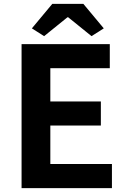

<svg xmlns="http://www.w3.org/2000/svg" viewBox="-20 -968 655 988"><path d="M91 0H556V-124H239V-322H499V-446H239V-617H545V-741H91ZM207 -782 327 -879H331L451 -782L514 -822L409 -948H249L144 -822Z"/></svg>

Font: Source Han Sans CN
Style: Bold
Weight: 700
Designer: Ryoko NISHIZUKA 西塚涼子 (kana, bopomofo & ideographs); Paul D. Hunt (Latin, Greek & Cyrillic); Sandoll Communications 산돌커뮤니
Foundry: Adobe
Version: Version 2.001;hotconv 1.0.107;makeotfexe 2.5.65593